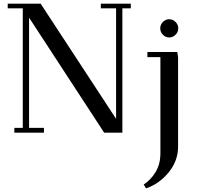

<svg xmlns="http://www.w3.org/2000/svg" viewBox="-20 -722 1082 1045"><path d="M22 -676.8V-702.1H201.2L611.8 -75.2V-676.8H528.8V-702.1H691.9V-676.8H646V0H546.9L138.2 -626V-25.9H219.2V0H58.1V-25.9H104V-676.8ZM762.2 282.2Q799.8 258.3 826.4 215.1Q853 171.9 853 111.8V-411.1H782.2V-439H944.8L949.2 -411.1V76.2Q949.2 153.8 897.9 216.3Q846.7 278.8 774.9 303.2ZM866.5 -533Q852.1 -547.9 852.1 -567.9Q852.1 -587.9 866.5 -602.5Q880.9 -617.2 900.9 -617.2Q920.9 -617.2 935.5 -602.5Q950.2 -587.9 950.2 -567.9Q950.2 -547.9 935.5 -533Q920.9 -518.1 900.9 -518.1Q880.9 -518.1 866.5 -533Z"/></svg>

Font: Dehuti Alt
Style: Bold
Weight: 700
Version: Version 1.2